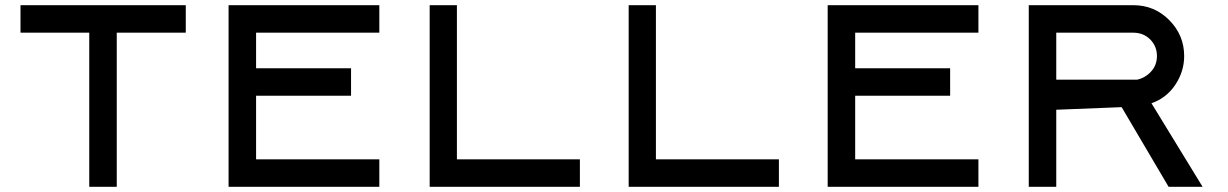

<svg xmlns="http://www.w3.org/2000/svg" viewBox="-20 -720 4732 740"><path d="M696 -700V-594H430V0H324V-594H59V-700Z M1442 -594H967V-457H1333V-351H967V-106H1442V0H861V-700H1442Z M2215 -106V0H1636V-700H1741V-106Z M2982 -106V0H2403V-700H2508V-106Z M3751 -594H3276V-457H3642V-351H3276V-106H3751V0H3170V-700H3751Z M4544 -504Q4544 -444 4509 -392Q4475 -342 4418 -322L4615 0H4484L4303 -307L4051 -297V0H3945V-700H4348Q4430 -700 4487 -642Q4544 -584 4544 -504ZM4051 -413H4363Q4395 -420 4418 -446Q4439 -470 4439 -504Q4439 -542 4413 -568Q4387 -594 4348 -594H4051Z"/></svg>

Font: Teller
Style: Regular
Weight: 400
Version: Version 3.020;FEAKit 1.0